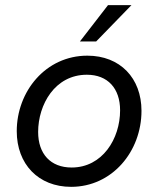

<svg xmlns="http://www.w3.org/2000/svg" viewBox="-20 -717 616 745"><path d="M256 8C415 8 529 -129 529 -287C529 -414 446 -501 319 -501C157 -501 45 -362 45 -208C45 -80 129 8 256 8ZM128 -205C128 -311 193 -427 317 -427C398 -427 446 -374 446 -289C446 -178 377 -67 258 -67C176 -67 128 -120 128 -205ZM290 -556H353L490 -697H399Z"/></svg>

Font: HK Grotesk
Style: Italic
Weight: 400
Italic angle: -16°
Designer: Alfredo Marco Pradil
Foundry: Hanken Design Co.
Version: Version 3.001;FEAKit 1.0